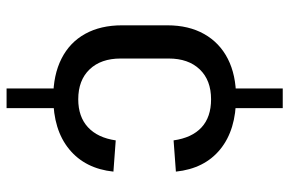

<svg xmlns="http://www.w3.org/2000/svg" viewBox="-168 -662 880 584"><g transform="rotate(90 272.0 -370.0)"><path d="M309 -790V-635H249V-790ZM309 -105V50H249V-105ZM276 -92Q208 -92 158.5 -117Q109 -142 83 -189Q57 -236 57 -301V-439Q57 -504 83.5 -551Q110 -598 159 -623Q208 -648 276 -648Q375 -648 434 -600Q493 -552 502 -465L407 -458Q399 -514 367.5 -543Q336 -572 282 -572Q224 -572 191 -537.5Q158 -503 158 -443V-297Q158 -237 191 -202.5Q224 -168 282 -168Q335 -168 367 -197.5Q399 -227 407 -282L502 -275Q493 -189 434 -140.5Q375 -92 276 -92Z"/></g></svg>

Font: Pathway Extreme SemiCondensed Medium
Style: Regular
Weight: 500
Width: 4
Version: Version 1.001;gftools[0.9.26]